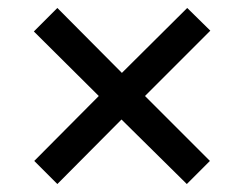

<svg xmlns="http://www.w3.org/2000/svg" viewBox="-20 -594 615 482"><path d="M450 -574 508 -517 344 -353 507 -190 449 -132 285 -294 124 -132 66 -190 228 -353 65 -515 124 -574 286 -411Z"/></svg>

Font: Noto Sans Symbols Medium
Style: Regular
Weight: 500
Version: Version 2.002